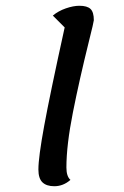

<svg xmlns="http://www.w3.org/2000/svg" viewBox="-20 -620 428 665"><path d="M113 -33Q113 -75 133 -184Q153 -293 204 -525L163 -566Q182 -582 208 -591Q234 -600 255 -600Q282 -600 293.5 -589Q305 -578 305 -550Q305 -545 288 -477Q255 -344 232.5 -230.5Q210 -117 210 -40Q210 -9 224 3Q199 25 168 25Q141 25 127 11.5Q113 -2 113 -33Z"/></svg>

Font: Lemonada Light
Style: Regular
Weight: 300
Designer: Mohamed Gaber (Arabic) Eduardo Tunni (Latin)
Foundry: Kief Type Foundry
Version: Version 3.006